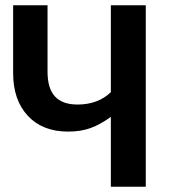

<svg xmlns="http://www.w3.org/2000/svg" viewBox="-20 -711 656 731"><path d="M535 -691V0H402V-266Q362 -237 325 -223.5Q288 -210 239 -210Q142 -210 86 -270Q30 -330 30 -433V-691H161V-438Q161 -374 189.5 -343.5Q218 -313 275 -313Q353 -313 402 -360V-691Z"/></svg>

Font: Fira Sans Medium
Style: Regular
Weight: 500
Designer: bBox Type GmbH & Carrois Corporate GbR & Edenspiekermann AG
Foundry: bBox Type GmbH & Carrois Corporate GbR & Edenspiekermann AG
Version: Version 4.301